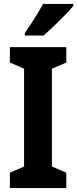

<svg xmlns="http://www.w3.org/2000/svg" viewBox="-20 -953 392 973"><path d="M352 -924V-933H198C174 -888 140 -835 106 -786V-773H201C248 -814 322 -886 352 -924ZM316 0V-78L243 -109V-605L316 -636V-714H30V-636L102 -605V-109L30 -78V0Z"/></svg>

Font: Noto Sans Armenian Condensed
Style: Bold
Weight: 700
Width: 3
Designer: Monotype Design Team
Foundry: Monotype Imaging Inc.
Version: Version 2.008